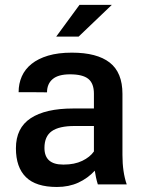

<svg xmlns="http://www.w3.org/2000/svg" viewBox="-20 -753 582 784"><path d="M301 -603.5H209.5L304.5 -733H436.5ZM212.5 10.5Q126.5 10.5 85.8 -29.8Q45 -70 45 -147.5Q45 -230.5 105.2 -270.2Q165.5 -310 278.5 -310H363.5V-370.5Q363.5 -412.5 340.5 -431Q317.5 -449.5 266 -449.5Q218 -449.5 195 -430Q172 -410.5 172 -376Q143 -376 114.5 -376.5H112.5Q109.5 -376.5 106.5 -376.5H104.5Q102.5 -376.5 100 -376.5H98.5Q95.5 -376.5 93 -376.5H91Q90.5 -376.5 89.5 -376.5H87.5Q86.5 -376.5 86 -376.5H65Q63.5 -376.5 62.5 -376.5H60.5Q59.5 -376.5 58.5 -376.5H56Q56 -411.5 69 -441Q82 -470.5 108.8 -492Q135.5 -513.5 176.5 -525.8Q217.5 -538 273.5 -538Q376 -538 428 -497.5Q480 -457 480 -369.5V-120.5Q480 -50 497.5 0H379.5Q375 -14.5 372 -28.5Q369 -42.5 367 -56Q338.5 -25 299.8 -7.2Q261 10.5 212.5 10.5ZM240.5 -81Q284 -81 315.8 -96.2Q347.5 -111.5 363.5 -134.5V-238.5H284.5Q221 -238.5 191.2 -217.2Q161.5 -196 161.5 -149Q161.5 -81 237.5 -81Z"/></svg>

Font: Roberto Sans Medium
Style: Regular
Weight: 500
Designer: Google (font) & Cristiano Sobral (main changes)
Version: Version 1.000;October 12, 2021;FontCreator 14.0.0.2814 64-bi